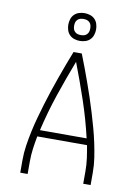

<svg xmlns="http://www.w3.org/2000/svg" viewBox="-102 -1034 805 1102"><g transform="rotate(10 300.0 -483.0)"><path d="M95 0V-74Q95 -117 101.5 -159.5Q108 -202 117 -244Q126 -286 137.5 -327.5Q149 -369 161.5 -410.5Q174 -452 187.5 -492.5Q201 -533 215.5 -573.5Q230 -614 245 -654.5Q260 -695 276 -735H324Q340 -695 355 -654.5Q370 -614 384.5 -573.5Q399 -533 412.5 -492.5Q426 -452 438.5 -410.5Q451 -369 462.5 -327.5Q474 -286 483 -244Q492 -202 498.5 -159.5Q505 -117 505 -74V0H462V-74Q462 -111 457 -148Q452 -185 445 -222H155Q148 -185 143 -148Q138 -111 138 -74V0ZM436 -260Q411 -368 375.5 -473Q340 -578 300 -682Q260 -578 224.5 -473Q189 -368 164 -260ZM300 -804Q284 -804 268 -809Q252 -814 240.5 -825.5Q229 -837 224 -853Q219 -869 219 -885Q219 -901 224 -917Q229 -933 240.5 -944.5Q252 -956 268 -961Q284 -966 300 -966Q316 -966 332 -961Q348 -956 359.5 -944.5Q371 -933 376 -917Q381 -901 381 -885Q381 -869 376 -853Q371 -837 359.5 -825.5Q348 -814 332 -809Q316 -804 300 -804ZM300 -838Q310 -838 319 -840.5Q328 -843 335 -850Q342 -857 344.5 -866Q347 -875 347 -885Q347 -895 344.5 -904Q342 -913 335 -920Q328 -927 319 -929.5Q310 -932 300 -932Q290 -932 281 -929.5Q272 -927 265 -920Q258 -913 255.5 -904Q253 -895 253 -885Q253 -875 255.5 -866Q258 -857 265 -850Q272 -843 281 -840.5Q290 -838 300 -838Z"/></g></svg>

Font: Zed Sans Extralight Extended
Style: Regular
Weight: 200
Width: 7
Designer: Belleve Invis
Foundry: Belleve Invis
Version: Version 1.0.0; ttfautohint (v1.8.4)